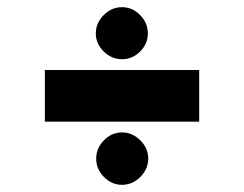

<svg xmlns="http://www.w3.org/2000/svg" viewBox="-20 -565 680 535"><path d="M105 -226V-370H535V-226ZM320 -50Q291 -50 269.5 -72Q248 -94 248 -123Q248 -152 269.5 -174Q291 -196 320 -196Q349 -196 371 -174Q393 -152 393 -123Q393 -94 371 -72Q349 -50 320 -50ZM320 -400Q291 -400 269 -421.5Q247 -443 247 -472Q247 -501 269 -523Q291 -545 320 -545Q349 -545 370.5 -523Q392 -501 392 -472Q392 -443 370.5 -421.5Q349 -400 320 -400Z"/></svg>

Font: Figtree Black
Style: Regular
Weight: 900
Designer: Erik Kennedy
Foundry: Erik Kennedy
Version: Version 2.001;gftools[0.9.30]